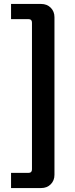

<svg xmlns="http://www.w3.org/2000/svg" viewBox="-20 -788 379 973"><path d="M188 -768Q218 -768 237 -749Q256 -730 256 -701V98Q256 127 237 146Q218 165 188 165H36V88H125Q142 88 142 70V-673Q142 -691 125 -691H36V-768Z"/></svg>

Font: Exo 2 Semi Bold
Style: Regular
Weight: 600
Designer: Natanael Gama
Version: Version 1.001;PS 001.001;hotconv 1.0.88;makeotf.lib2.5.64775